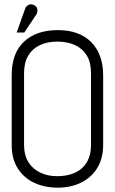

<svg xmlns="http://www.w3.org/2000/svg" viewBox="-20 -855 532 886"><path d="M34 -508V-186Q34 -121 62.5 -77Q91 -33 139 -11Q187 11 246 11Q308 11 355.5 -13Q403 -37 429.5 -81Q456 -125 456 -186V-507Q456 -605 401 -660.5Q346 -716 247 -716Q148 -716 91 -663Q34 -610 34 -508ZM91 -187V-517Q91 -566 110 -598Q129 -630 163.5 -646.5Q198 -663 244 -663Q292 -663 327 -646.5Q362 -630 381 -598Q400 -566 400 -517V-187Q400 -138 380 -105.5Q360 -73 325 -57.5Q290 -42 244 -42Q200 -42 165.5 -58.5Q131 -75 111 -107Q91 -139 91 -187ZM145 -784Q151 -792 152.5 -801Q154 -810 150.5 -818Q147 -826 138 -831Q129 -836 120.5 -835Q112 -834 105 -828Q98 -822 95 -812L57 -705H92Z"/></svg>

Font: Advent Pro
Style: Regular
Weight: 400
Designer: VivaRado, Andreas Kalpakidis
Foundry: VivaRado, Andreas Kalpakidis
Version: Version 3.000